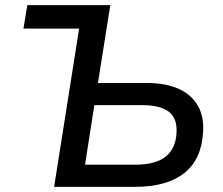

<svg xmlns="http://www.w3.org/2000/svg" viewBox="-20 -725 864 745"><path d="M190 0 287 -614H71L86 -705H408L360 -403H547Q624 -403 674 -380Q724 -357 748 -314.5Q772 -272 768 -212Q762 -106 694.5 -53Q627 0 504 0ZM310 -86H506Q583 -86 622.5 -117Q662 -148 665 -211Q668 -266 635 -291.5Q602 -317 531 -317H346Z"/></svg>

Font: Nunito Sans 10pt SemiBold
Style: Italic
Weight: 600
Italic angle: -9°
Designer: Vernon Adams
Foundry: Vernon Adams
Version: Version 3.101;gftools[0.9.27]